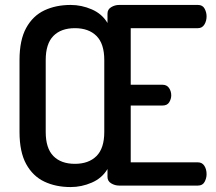

<svg xmlns="http://www.w3.org/2000/svg" viewBox="-20 -751 874 777"><path d="M266 6Q206 6 159.5 -16Q113 -38 86 -87Q59 -136 59 -217V-508Q59 -589 86 -638Q113 -687 159.5 -709Q206 -731 266 -731Q310 -731 351.5 -713Q393 -695 415 -658V-696Q415 -713 430 -722Q445 -731 462 -731H781Q800 -731 808 -716Q816 -701 816 -685Q816 -666 807 -651.5Q798 -637 781 -637H509V-408H638Q655 -408 664 -395Q673 -382 673 -365Q673 -351 665 -337.5Q657 -324 638 -324H509V-94H781Q798 -94 807 -80Q816 -66 816 -46Q816 -30 808 -15Q800 0 781 0H462Q445 0 430 -9Q415 -18 415 -35V-67Q393 -30 351.5 -12Q310 6 266 6ZM283 -88Q339 -88 370.5 -119.5Q402 -151 402 -217V-508Q402 -574 370.5 -605.5Q339 -637 283 -637Q227 -637 196 -605.5Q165 -574 165 -508V-217Q165 -151 196 -119.5Q227 -88 283 -88Z"/></svg>

Font: Dosis ExtraLight SemiBold
Style: Regular
Weight: 600
Version: Version 3.001; ttfautohint (v1.8.2)